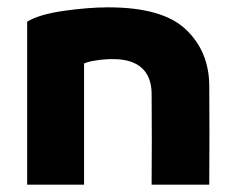

<svg xmlns="http://www.w3.org/2000/svg" viewBox="-20 -503 640 523"><path d="M54 0V-444Q87 -464 154 -473.5Q221 -483 275 -483Q422 -483 485.5 -423.5Q549 -364 550 -271Q551 -136 550 0H393Q394 -125 393 -250Q392 -295 365.5 -318.5Q339 -342 288 -342Q265 -342 242 -338.5Q219 -335 209 -330V0Z"/></svg>

Font: Kreadon
Style: Regular
Weight: 400
Designer: kohakuno
Foundry: StudioGnu
Version: Version 1.000;Glyphs 3.1.2 (3151)